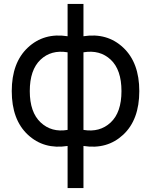

<svg xmlns="http://www.w3.org/2000/svg" viewBox="-20 -735 771 980"><path d="M325 225V10Q204 29 122 -47.5Q40 -124 40 -270Q40 -415 122 -492Q204 -569 325 -550V-715H406V-550Q527 -569 609 -492Q691 -415 691 -270Q691 -124 609 -47.5Q527 29 406 10V225ZM325 -72V-468Q241 -482 186.5 -430Q132 -378 132 -270Q132 -162 187.5 -110Q243 -58 325 -72ZM406 -72Q489 -58 544.5 -109.5Q600 -161 600 -270Q600 -379 545 -430.5Q490 -482 406 -468Z"/></svg>

Font: Manrope Medium
Style: Medium
Weight: 500
Designer: Mikhail Sharanda
Foundry: Mikhail Sharanda
Version: Version 4.000;hotconv 1.0.109;makeotfexe 2.5.65596